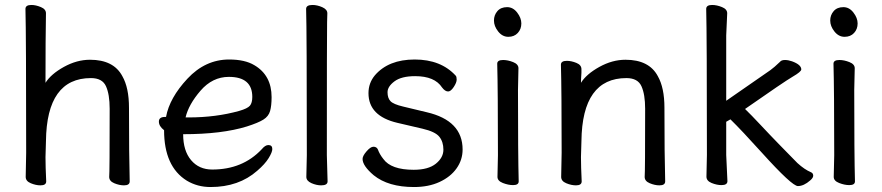

<svg xmlns="http://www.w3.org/2000/svg" viewBox="-20 -733 3568 777"><path d="M481.9 17.1Q462.9 17.1 442.4 8.5Q421.9 0 421.9 -17.1Q423.8 -34.2 423.8 -293Q423.8 -351.1 408.9 -384Q394 -417 348.1 -417Q168.9 -417 166 -162.1L164.1 -97.2Q164.1 -59.1 167 1Q167 17.1 144 17.1Q125 17.1 104.5 8.5Q84 0 84 -17.1L85.9 -115.2Q85.9 -589.8 83 -696.8Q83 -712.9 106.9 -712.9Q125 -712.9 145.5 -704.3Q166 -695.8 166 -679.2Q164.1 -580.1 164.1 -397.9Q186 -433.1 238.5 -462.2Q291 -491.2 344.2 -491.2Q439.9 -491.2 475.1 -424.8Q502 -377.9 502 -296.9Q502 -105 504.9 1Q504.9 17.1 481.9 17.1Z M743.2 -257.8Q854 -257.8 948.2 -284.2Q981.9 -293.9 991.5 -305.4Q1001 -316.9 1001 -340.8Q1001 -421.9 906.2 -421.9Q839.8 -421.9 791.5 -366Q743.2 -310.1 731 -257.8ZM832 23.9Q778.8 23.9 735.8 -2Q644 -59.1 644 -206.1Q623 -222.2 623 -241Q623 -259.8 647.9 -259.8H651.9Q666 -336.9 738.5 -414.6Q811 -492.2 907.2 -492.2Q971.2 -492.2 1009.3 -469.2Q1079.1 -428.2 1079.1 -339.8Q1079.1 -305.2 1073 -283.7Q1066.9 -262.2 1045.9 -249Q1024.9 -235.8 979 -221.2Q877.9 -189.9 721.2 -189.9Q721.2 -123 753.2 -85Q785.2 -46.9 838.9 -46.9Q961.9 -46.9 1039.1 -128.9Q1053.2 -146 1065.9 -146Q1082 -146 1082 -129.9Q1082 -117.2 1067.1 -93Q1052.2 -68.8 1021 -42Q946.3 23.9 832 23.9Z M1279.8 17.1Q1260.7 17.1 1240.2 8.1Q1219.7 -1 1219.7 -17.1L1221.7 -105Q1221.7 -609.9 1218.8 -696.8Q1218.8 -712.9 1244.6 -712.9Q1263.7 -712.9 1284.2 -703.9Q1304.7 -694.8 1304.7 -679.2Q1304.7 -658.2 1303.7 -643.1Q1302.7 -589.8 1302.7 -105L1305.7 1Q1305.7 17.1 1279.8 17.1Z M1655.3 23.9Q1551.3 23.9 1492.2 -23.9Q1447.3 -62 1447.3 -89.8Q1447.3 -102.1 1463.4 -120.6Q1479.5 -139.2 1491.2 -139.2Q1504.4 -139.2 1509.3 -127.9Q1516.1 -108.9 1531.2 -89.8Q1562.5 -45.9 1654.3 -45.9Q1713.4 -45.9 1743.9 -70.6Q1774.4 -95.2 1774.4 -127.2Q1774.4 -159.2 1757.8 -179.7Q1741.2 -200.2 1689.7 -212.2Q1638.2 -224.1 1588.4 -235.8Q1471.2 -263.2 1471.2 -356Q1471.2 -397 1497.1 -428.2Q1552.2 -492.2 1658.2 -492.2Q1764.2 -492.2 1824.2 -426.8Q1828.1 -422.9 1828.1 -410.9Q1828.1 -398.9 1816.2 -380.9Q1804.2 -362.8 1793.5 -362.8Q1781.2 -362.8 1769 -378.9Q1739.3 -424.8 1660.2 -424.8Q1604.5 -424.8 1576.4 -403.8Q1548.3 -382.8 1548.3 -359.9Q1548.3 -335.9 1560.3 -323.5Q1572.3 -311 1611.3 -301.8L1707 -278.8Q1852.1 -245.1 1852.1 -127.9Q1852.1 -85.9 1827.6 -51.5Q1803.2 -17.1 1758.8 3.4Q1714.4 23.9 1655.3 23.9Z M2056.2 16.1Q2037.1 16.1 2015.1 7.6Q1993.2 -1 1993.2 -17.1L1995.1 -105Q1995.1 -368.2 1992.2 -475.1Q1992.2 -490.2 2016.1 -490.2Q2035.2 -490.2 2056.6 -481.7Q2078.1 -473.1 2078.1 -457L2076.2 -368.2Q2076.2 -105 2079.1 1Q2079.1 16.1 2056.2 16.1ZM1979 -649.9Q1979 -671.9 1992.9 -688Q2006.8 -704.1 2032.2 -704.1Q2056.2 -704.1 2073 -682.1Q2089.8 -660.2 2089.8 -638.2Q2089.8 -615.2 2075.4 -599.6Q2061 -584 2037.1 -584Q2013.2 -584 1996.1 -605.5Q1979 -627 1979 -649.9Z M2648.9 17.1Q2629.9 17.1 2609.4 8.5Q2588.9 0 2588.9 -17.1Q2590.8 -34.2 2590.8 -293Q2590.8 -351.1 2575.9 -384Q2561 -417 2515.1 -417Q2335.9 -417 2333 -162.1L2331.1 -97.2Q2331.1 -59.1 2334 1Q2334 17.1 2311 17.1Q2292 17.1 2271.5 8.5Q2251 0 2251 -17.1L2252.9 -115.2Q2252.9 -363.8 2250 -471.2Q2250 -486.8 2273.9 -486.8Q2292 -486.8 2312.5 -478.5Q2333 -470.2 2333 -453.1V-439Q2331.1 -411.1 2331.1 -397.9Q2353 -433.1 2405.5 -462.2Q2458 -491.2 2511.2 -491.2Q2606.9 -491.2 2642.1 -424.8Q2668.9 -377.9 2668.9 -296.9Q2668.9 -105 2671.9 1Q2671.9 17.1 2648.9 17.1Z M3063 -115.2Q2981.9 -205.1 2936 -250L2918.9 -240.2V-106L2923.8 0Q2923.8 16.1 2899.9 16.1Q2880.9 16.1 2859.9 7.6Q2838.9 -1 2838.9 -18.1L2840.8 -106Q2840.8 -589.8 2837.9 -696.8Q2837.9 -712.9 2861.8 -712.9Q2880.9 -712.9 2901.9 -704.3Q2922.9 -695.8 2922.9 -679.2L2918.9 -589.8V-325.2L3097.7 -449.2Q3112.8 -460 3136.7 -482.9Q3142.1 -490.2 3156.7 -490.2Q3169.9 -490.2 3185.1 -484.9Q3222.7 -471.2 3222.7 -452.1Q3222.7 -442.9 3188.2 -422.9Q3153.8 -402.8 2995.1 -292Q3019 -269 3057.4 -228Q3095.7 -187 3135.7 -146Q3175.8 -105 3207 -73.2Q3235.8 -46.9 3261.7 -36.1Q3271 -32.2 3271 -22Q3271 -13.2 3258.8 -2.9Q3232.9 20 3209 20Q3185.1 20 3063 -115.2Z M3417 16.1Q3397.9 16.1 3376 7.6Q3354 -1 3354 -17.1L3356 -105Q3356 -368.2 3353 -475.1Q3353 -490.2 3377 -490.2Q3396 -490.2 3417.5 -481.7Q3439 -473.1 3439 -457L3437 -368.2Q3437 -105 3439.9 1Q3439.9 16.1 3417 16.1ZM3339.8 -649.9Q3339.8 -671.9 3353.8 -688Q3367.7 -704.1 3393.1 -704.1Q3417 -704.1 3433.8 -682.1Q3450.7 -660.2 3450.7 -638.2Q3450.7 -615.2 3436.3 -599.6Q3421.9 -584 3397.9 -584Q3374 -584 3356.9 -605.5Q3339.8 -627 3339.8 -649.9Z"/></svg>

Font: LXGW WenKai GB Screen
Style: Regular
Weight: 400
Designer: LXGW / Fontworks Inc.
Foundry: LXGW / Fontworks Inc.
Version: Version 1.321;February 19, 2024;FontCreator 14.0.0.2901 64-b